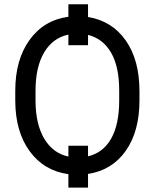

<svg xmlns="http://www.w3.org/2000/svg" viewBox="-20 -795 720 884"><path d="M622.1 -332.5Q622.1 -190.4 559.1 -100.8Q496.1 -11.2 385.3 5.9V68.8H294.9V6.8Q183.1 -8.3 116.9 -98.4Q50.8 -188.5 50.3 -330.6V-377.4Q50.3 -520 116.2 -611.3Q182.1 -702.6 294.9 -717.8V-775.4H385.3V-716.8Q495.6 -698.7 558.8 -608.9Q622.1 -519 622.1 -375ZM528.8 -378.4Q528.8 -487.8 491.5 -552.5Q454.1 -617.2 385.3 -634.3V-586.9H294.9V-635.7Q223.1 -620.6 183.3 -553.7Q143.6 -486.8 143.6 -377.9V-332.5Q143.6 -224.1 183.6 -156.7Q223.6 -89.4 294.9 -74.2V-124H385.3V-75.2Q455.1 -91.8 491.9 -157Q528.8 -222.2 528.8 -332.5Z"/></svg>

Font: Noboto
Style: Regular
Weight: 400
Designer: Google
Version: Version 2.001101; 2014